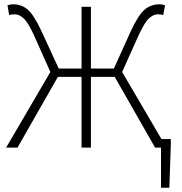

<svg xmlns="http://www.w3.org/2000/svg" viewBox="-20 -691 853 899"><path d="M733.9 188V0H706.1L517.1 -331.1H405.8V0H361.8V-331.1H251L62 0H8.8L215.8 -354L138.2 -527.8Q110.4 -587.9 89.8 -606Q69.3 -624 50.3 -624Q31.7 -624 22.9 -620.1L15.1 -666Q27.3 -670.9 41 -670.9Q81.1 -670.9 109.9 -646Q138.7 -621.1 173.8 -545.9L254.9 -370.1H361.8V-659.2H405.8V-370.1H513.2L592.8 -545.9Q627.9 -621.1 657.2 -646Q686.5 -670.9 727.1 -670.9Q741.2 -670.9 752.9 -666L744.1 -620.1Q736.3 -624 717.8 -624Q699.2 -624 678.7 -606Q658.2 -587.9 629.9 -527.8L551.8 -354L735.8 -40H779.8V-14.2L772.9 188Z"/></svg>

Font: SourceSansPro-Light
Style: Regular
Weight: 300
Designer: Paul D. Hunt
Foundry: Adobe Systems Incorporated
Version: Version 2.020;PS 2.0;hotconv 1.0.86;makeotf.lib2.5.63406